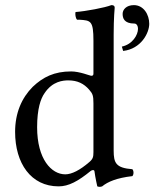

<svg xmlns="http://www.w3.org/2000/svg" viewBox="-20 -718 603 750"><path d="M334 -50C339 -54 348 -56 349 -49C352 -25 360 10 360 10C368 13 373 12 379 10C401 -8 436 -23 497 -30C503 -36 503 -51 497 -57C433 -62 424 -81 424 -130V-583C424 -648 428 -688 428 -688C428 -695 424 -698 415 -698C390 -688 315 -674 275 -671C273 -663 275 -647 281 -641C284 -641 287 -641 290 -641C334 -638 345 -638 345 -559V-431C345 -424 343 -422 336 -422C332 -422 291 -439 258 -439C192 -439 148 -417 108 -379C65 -336 39 -277 39 -203C39 -80 101 10 209 10C248 10 285 -10 334 -50ZM345 -124C345 -105 343 -97 329 -85C292 -53 260 -37 235 -37C181 -37 125 -96 125 -221C125 -293 139 -333 154 -354C185 -401 227 -404 247 -404C283 -404 308 -391 328 -368C342 -352 345 -345 345 -314ZM503 -698C473 -698 459 -680 459 -664C459 -648 464 -626 505 -626C513 -626 519 -618 519 -605C519 -582 498 -545 456 -536L461 -519C531 -527 563 -589 563 -625C563 -661 541 -698 503 -698Z"/></svg>

Font: Libertinus Math
Style: Regular
Weight: 400
Designer: Philipp H. Poll, Khaled Hosny
Foundry: Caleb Maclennan
Version: Version 7.050;RELEASE